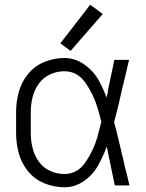

<svg xmlns="http://www.w3.org/2000/svg" viewBox="-20 -783 615 811"><path d="M278 -568 235 -600 361 -763 414 -724ZM252 8Q209 8 168 -8.5Q127 -25 99 -59Q71 -93 59.5 -135Q48 -177 48 -220V-310Q48 -353 59.5 -395Q71 -437 99 -471Q127 -505 168 -521.5Q209 -538 252 -538Q298 -538 337 -510Q376 -482 398 -442Q417 -407 430 -371L435 -392L436 -402L440 -421L443 -435L445 -444L447 -454L449 -463L450 -468L453 -482L454 -487L456 -497L458 -506L460 -516L463 -530H525Q519 -507 514 -483L512 -474Q508 -457 504 -441L502 -431L498 -417L496 -408Q489 -379 483 -351L482 -346L480 -337Q471 -302 462 -267Q474 -223 484 -179L492 -146L494 -137L496 -127L499 -118L501 -108L503 -99L505 -90L508 -75L512 -61L518 -38L520 -28L527 0H465L464 -5L462 -14L460 -24L458 -33L456 -43L454 -52L453 -57L451 -67L449 -76L447 -86L445 -95L442 -110Q437 -137 431 -164Q417 -126 397 -89Q376 -48 337 -20Q298 8 252 8ZM252 -48Q308 -48 342 -99Q376 -150 391 -203Q400 -235 408 -268Q401 -298 392 -327Q377 -380 342.5 -431Q308 -482 252 -482Q220 -482 191 -468.5Q162 -455 143.5 -429Q125 -403 117.5 -372Q110 -341 110 -310V-220Q110 -189 117.5 -158Q125 -127 143.5 -101Q162 -75 191 -61.5Q220 -48 252 -48Z"/></svg>

Font: Jozsika Light
Style: Regular
Weight: 300
Monospace: yes
Designer: Belleve Invis
Foundry: Belleve Invis
Version: 2.1.0